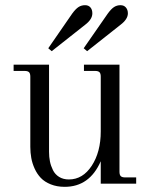

<svg xmlns="http://www.w3.org/2000/svg" viewBox="-20 -704 574 736"><path d="M502 0H366.2V-85.9Q323.2 12.2 228 12.2Q198.2 12.2 174.6 2.7Q150.9 -6.8 136.5 -22Q122.1 -37.1 112.8 -57.6Q103.5 -78.1 99.9 -98.6Q96.2 -119.1 96.2 -141.1V-410.2Q96.2 -422.4 91.3 -427.2Q86.4 -432.1 74.2 -432.1H32.2V-456.1H168V-122.1Q168 -102.5 171.4 -85.4Q174.8 -68.4 182.9 -52Q190.9 -35.6 206.5 -25.9Q222.2 -16.1 244.1 -16.1Q297.4 -16.1 331.8 -68.8Q366.2 -121.6 366.2 -200.2V-410.2Q366.2 -422.4 361.3 -427.2Q356.4 -432.1 344.2 -432.1H301.8V-456.1H438V-45.9Q438 -33.7 442.9 -28.8Q447.8 -23.9 460 -23.9H502ZM300.8 -519 393.1 -651.9Q406.2 -669.9 417.2 -677Q428.2 -684.1 441.9 -684.1Q455.1 -684.1 462.6 -675.3Q470.2 -666.5 470.2 -652.8Q470.2 -630.4 441.9 -608.9L314 -507.8ZM165 -519 256.8 -651.9Q270 -669.9 281 -677Q292 -684.1 306.2 -684.1Q319.3 -684.1 326.7 -675.5Q334 -667 334 -652.8Q334 -629.9 306.2 -608.9L178.2 -507.8Z"/></svg>

Font: Flanker Steampunk
Style: Regular
Weight: 400
Designer: Alexey Kryukov, Leonardo Di Lena
Foundry: Alexey Kryukov, Leonardo Di Lena
Version: 1.210